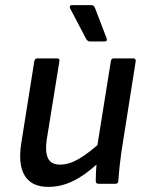

<svg xmlns="http://www.w3.org/2000/svg" viewBox="-20 -718 573 750"><path d="M169 12Q103 12 76.5 -32Q50 -76 63 -158L114 -479Q116 -490 127 -490H203Q214 -490 212 -479L162 -169Q156 -123 168 -99Q180 -75 215 -75Q250 -75 288.5 -97.5Q327 -120 382 -170L370 -87Q337 -56 305 -34Q273 -12 239.5 0Q206 12 169 12ZM365 0Q354 0 354 -11Q354 -29 355 -49Q356 -69 358 -90V-135L413 -479Q415 -490 424 -490H500Q512 -490 510 -478L454 -123Q450 -95 447 -66.5Q444 -38 442 -11Q442 0 430 0ZM331 -556Q322 -556 316 -567L253 -687Q252 -691 253.5 -694.5Q255 -698 260 -698H338Q347 -698 351 -687L397 -567Q400 -556 388 -556Z"/></svg>

Font: Sofia Sans SemiBold
Style: Italic
Weight: 600
Italic angle: -9°
Designer: Botio Nikoltchev, Ani Petrova
Foundry: lettersoup
Version: Version 4.100-B